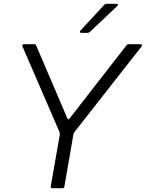

<svg xmlns="http://www.w3.org/2000/svg" viewBox="-20 -997 773 1017"><path d="M321 -9Q320 0 310 0H258Q253 0 250.5 -3Q248 -6 249 -11L297 -285V-288Q297 -290 295 -298L99 -751L98 -755Q98 -763 107 -763H161Q169 -763 172 -755L336 -372Q340 -365 342 -365Q346 -365 349 -370L650 -757Q655 -763 663 -763H724Q730 -763 732 -759Q734 -755 730 -751L374 -297Q371 -294 369 -286ZM411 -823Q405 -823 403.5 -826.5Q402 -830 406 -835L533 -972Q537 -977 545 -977H596Q603 -977 604.5 -973.5Q606 -970 601 -965L456 -828Q451 -823 444 -823Z"/></svg>

Font: Open Sauce Two Light Italic
Style: Regular
Weight: 300
Italic angle: -10°
Designer: Alfredo Marco Pradil
Foundry: Creative Sauce Fz LLC
Version: Version 1.477